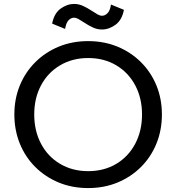

<svg xmlns="http://www.w3.org/2000/svg" viewBox="-20 -940 896 976"><path d="M428 16Q347 16 279 -12Q211 -40 160 -90.5Q109 -141 81 -209.5Q53 -278 53 -358Q53 -438 81 -506Q109 -574 160 -624.5Q211 -675 279 -703Q347 -731 428 -731Q509 -731 577 -703Q645 -675 696 -624.5Q747 -574 775 -506Q803 -438 803 -358Q803 -278 775 -209.5Q747 -141 696 -90.5Q645 -40 577 -12Q509 16 428 16ZM428 -70Q509 -70 571 -107Q633 -144 667.5 -209.5Q702 -275 702 -358Q702 -441 667.5 -506Q633 -571 571 -608Q509 -645 428 -645Q348 -645 285.5 -608Q223 -571 188.5 -506Q154 -441 154 -358Q154 -275 188.5 -209.5Q223 -144 285.5 -107Q348 -70 428 -70ZM544 -917 610 -890Q600 -838 567 -814Q534 -790 498 -790Q475 -790 453 -800Q431 -810 410 -824Q390 -837 378.5 -843.5Q367 -850 356 -850Q341 -850 328.5 -837Q316 -824 311 -793L245 -820Q255 -872 288 -896Q321 -920 357 -920Q380 -920 402 -910Q424 -900 445 -886Q465 -873 476.5 -866.5Q488 -860 499 -860Q514 -860 527 -873.5Q540 -887 544 -917Z"/></svg>

Font: Wix Madefor Display Medium
Style: Regular
Weight: 500
Designer: Dalton Maag Ltd
Foundry: Dalton Maag Ltd
Version: Version 3.100